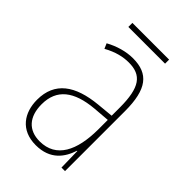

<svg xmlns="http://www.w3.org/2000/svg" viewBox="-198 -718 806 806"><g transform="rotate(45 205.0 -315.0)"><path d="M314 -640H96V-616H314ZM203 -537C162 -537 118 -524 80 -503L90 -480C133 -504 170 -512 203 -512C278 -512 310 -471 310 -351V-303L237 -296C113 -284 41 -234 41 -129C41 -53 82 10 172 10C258 10 294 -43 311 -96H313L315 0H336V-356C336 -486 295 -537 203 -537ZM237 -273 311 -279V-220C310 -98 271 -13 172 -13C106 -13 68 -55 68 -129C68 -219 127 -263 237 -273Z"/></g></svg>

Font: Noto Sans Sinhala UI Condensed Thin
Style: Regular
Weight: 100
Width: 3
Designer: Jelle Bosma - Monotype Design Team
Foundry: Monotype Imaging Inc.
Version: Version 2.006